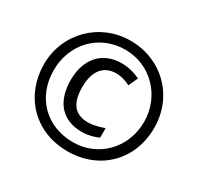

<svg xmlns="http://www.w3.org/2000/svg" viewBox="-155 -910 1141 1106"><g transform="rotate(30 415.5 -357.0)"><path d="M416 10C631 10 783 -143 783 -356C783 -568 622 -724 415 -724C210 -724 49 -563 49 -358C49 -153 194 10 416 10ZM417 -51C245 -51 115 -172 115 -356C115 -530 241 -664 415 -664C583 -664 715 -529 715 -357C715 -184 587 -51 417 -51ZM431 -128C474 -128 508 -138 541 -152V-216C507 -203 468 -193 437 -193C344 -193 306 -250 306 -355C306 -461 354 -520 438 -520C464 -520 497 -512 531 -495L559 -556C520 -576 475 -586 436 -586C305 -586 228 -494 228 -356C228 -214 300 -128 431 -128Z"/></g></svg>

Font: Noto Sans Telugu Condensed
Style: Bold
Weight: 700
Width: 3
Designer: Jelle Bosma - Monotype Design Team
Foundry: Monotype Imaging Inc.
Version: Version 2.005